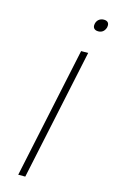

<svg xmlns="http://www.w3.org/2000/svg" viewBox="-129 -899 563 948"><g transform="rotate(15 152.5 -424.5)"><path d="M210 -670 68 0H104L246 -670ZM240 -817C236 -799 245 -786 266 -786C287 -786 299 -799 304 -817V-818C308 -837 299 -849 279 -849C258 -849 244 -836 240 -818Z"/></g></svg>

Font: LT Wave Text Thin Italic
Style: Regular
Weight: 100
Designer: Daniel Lyons
Version: Version 2.5 (Glyphs App)